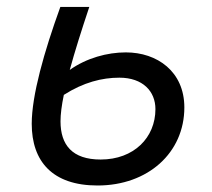

<svg xmlns="http://www.w3.org/2000/svg" viewBox="-20 -538 626 567"><path d="M268.1 9.8C417 9.8 524.4 -86.9 524.4 -220.7C524.4 -326.7 444.3 -383.3 351.6 -383.3C296.9 -383.3 235.4 -366.7 186 -331.5C200.7 -385.7 220.7 -448.7 243.7 -517.6H158.2C109.9 -384.3 73.7 -255.9 73.7 -172.4C73.7 -61.5 134.8 9.8 268.1 9.8ZM168.5 -257.8C226.6 -294.9 281.2 -308.6 332.5 -308.6C401.9 -308.6 439 -268.1 439 -215.8C439 -131.8 375.5 -66.9 277.3 -66.9C193.4 -66.9 158.7 -109.9 158.7 -179.7C158.7 -200.7 162.1 -227.1 168.5 -257.8Z"/></svg>

Font: Cascadia Code SemiLight
Style: Italic
Weight: 350
Italic angle: -10°
Monospace: yes
Designer: Aaron Bell
Foundry: Saja Typeworks
Version: Version 2404.023